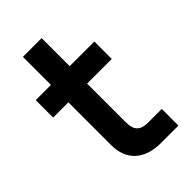

<svg xmlns="http://www.w3.org/2000/svg" viewBox="-219 -796 872 872"><g transform="rotate(-45 216.5 -360.0)"><path d="M10 -428H386.5V-540H10ZM386.5 -107H298Q279.8 -107 266.6 -111.2Q253.4 -115.3 244.9 -123.9Q236.4 -132.4 232.3 -145.7Q228.2 -158.9 228.2 -177.2V-720.1H107.8V-162.7V-152.6Q107.8 -116.8 119 -88.2Q130.2 -59.7 151.4 -40.2Q172.5 -20.8 203.3 -10.4Q234.2 0 272.9 0H283H386.5Z"/></g></svg>

Font: Vela Sans GX ExtLt
Style: Regular
Weight: 200
Designer: Principal design: Mikhail Sharanda - project Manrope.
Design modification: Ravid Balaliev
Foundry: Mikhail Sharanda
Version: Version 1.001